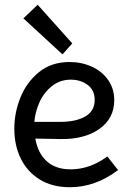

<svg xmlns="http://www.w3.org/2000/svg" viewBox="-20 -775 548 805"><path d="M40 -235Q40 -303 66 -367Q92 -431 144 -473Q196 -515 272 -515Q322 -515 365 -495.5Q408 -476 433.5 -439.5Q459 -403 459 -355Q459 -278 396 -234Q333 -190 232 -192L128 -194Q139 -132 176.5 -98.5Q214 -65 276 -65Q357 -65 430 -119L475 -62Q380 10 273 10Q199 10 146.5 -22.5Q94 -55 67 -110.5Q40 -166 40 -235ZM377 -356Q377 -397 347.5 -419Q318 -441 277 -441Q231 -441 197 -413.5Q163 -386 145 -345Q127 -304 124 -264H232Q299 -264 338 -287Q377 -310 377 -356ZM78 -698 138 -755 283 -593 242 -547Z"/></svg>

Font: Bellota
Style: Bold
Weight: 700
Designer: Kemie Guaida
Foundry: Kemie Guaida
Version: Version 4.001